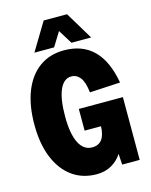

<svg xmlns="http://www.w3.org/2000/svg" viewBox="-136 -1009 872 1111"><g transform="rotate(-15 300.0 -453.5)"><path d="M304 16Q220 16 158 -28.5Q96 -73 62 -156Q28 -239 28 -354Q28 -469 61 -552.5Q94 -636 156 -681Q218 -726 304 -726Q524 -726 570 -462L387 -452Q380 -515 359 -542Q338 -569 306 -569Q261 -569 236.5 -514Q212 -459 212 -354Q212 -250 239.5 -195.5Q267 -141 318 -141Q395 -141 398 -246H300V-376H564V0H459L455 -65Q432 -29 393.5 -6.5Q355 16 304 16ZM136 -757 236 -923H376L476 -757H358L306 -841L254 -757Z"/></g></svg>

Font: Geist Mono Black
Style: Regular
Weight: 900
Monospace: yes
Designer: Basement.studio, Andrés Briganti, Mateo Zaragoza
Foundry: Basement.studio, Vercel, Andrés Briganti, Guido Ferreyra, Mateo Zaragoza
Version: Version 1.500; ttfautohint (v1.8.4.7-5d5b)